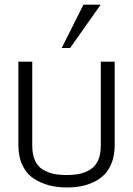

<svg xmlns="http://www.w3.org/2000/svg" viewBox="-20 -804 580 837"><path d="M249 -594.7 343.8 -783.7H418.9L285.6 -594.7ZM271 13.2Q229 13.2 193.1 3.7Q157.2 -5.9 126.5 -26.1Q95.7 -46.4 77.9 -83.5Q60.1 -120.6 60.1 -170.9V-535.2H120.6V-169.4Q120.6 -131.3 132.3 -105Q144 -78.6 166 -65.2Q188 -51.8 212.9 -46.4Q237.8 -41 271 -41Q303.7 -41 328.6 -46.6Q353.5 -52.2 375 -65.9Q396.5 -79.6 408 -105.7Q419.4 -131.8 419.4 -169.4V-535.2H480V-170.9Q480 -129.9 468.3 -97.7Q456.5 -65.4 437 -44.9Q417.5 -24.4 389.9 -11Q362.3 2.4 333.3 7.8Q304.2 13.2 271 13.2Z"/></svg>

Font: Oxygen Light
Style: Regular
Weight: 300
Designer: vernon adams
Foundry: Vernon Adams
Version: Version Release 0.2.3 webfont; ttfautohint (v0.93.3-1d66) -l